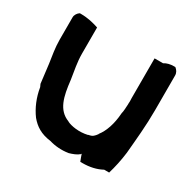

<svg xmlns="http://www.w3.org/2000/svg" viewBox="-111 -550 669 671"><g transform="rotate(30 224.0 -214.5)"><path d="M16 -322C16 -289 22 -259 26 -230C29 -207 32 -179 35 -156V-155L40 -144C46 -106 61 -71 81 -44C101 -20 125 -4 165 1C188 8 215 10 240 6H241C255 2 271 -4 278 -11V-10C280 -12 280 -12 282 -15C285 -7 288 3 292 12H300C330 12 356 6 378 -6H398C406 -33 413 -64 417 -97C422 -154 428 -212 428 -275V-415C428 -426 422 -435 414 -441H409C394 -441 381 -438 370 -431H336V-270C336 -263 337 -257 336 -251V-245C335 -232 335 -217 332 -207V-206C329 -163 317 -128 299 -105V-104C291 -93 285 -86 270 -84H269V-83C235 -75 203 -81 186 -89V-90H185C138 -108 127 -156 120 -219C115 -253 108 -284 108 -319V-424C87 -431 63 -437 36 -437H31C23 -432 16 -422 16 -412Z"/></g></svg>

Font: SolarCharger
Style: 750
Weight: 700
Designer: Mew Too
Foundry: Cannot Into Space Fonts/KineticPlasma Fonts
Version: Version 1.100